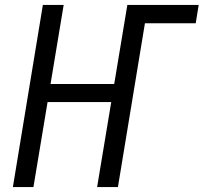

<svg xmlns="http://www.w3.org/2000/svg" viewBox="-20 -755 822 775"><path d="M32 0 153 -735H237L184 -416H441L494 -735H782L770 -661H565L456 0H372L429 -343H172L115 0Z"/></svg>

Font: Zed Sans Extended
Style: Italic
Weight: 400
Width: 7
Italic angle: -9°
Designer: Belleve Invis
Foundry: Belleve Invis
Version: Version 1.0.0; ttfautohint (v1.8.4)